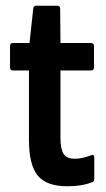

<svg xmlns="http://www.w3.org/2000/svg" viewBox="-20 -642 370 670"><path d="M215 8Q142 8 111.5 -29.5Q81 -67 81 -154V-396H25Q15 -396 15 -407V-481Q15 -492 25 -492H83L96 -612Q97 -622 107 -622H181Q190 -622 190 -611L191 -492H297Q308 -492 308 -481V-407Q308 -396 297 -396H191V-160Q191 -122 202 -105Q213 -88 241 -88Q255 -88 269.5 -91.5Q284 -95 297 -100Q309 -105 309 -92V-18Q309 -8 301 -6Q266 8 215 8Z"/></svg>

Font: Sofia Sans Condensed
Style: Bold
Weight: 700
Designer: Botio Nikoltchev, Ani Petrova
Foundry: lettersoup
Version: Version 4.101; ttfautohint (v1.8.4.7-5d5b)